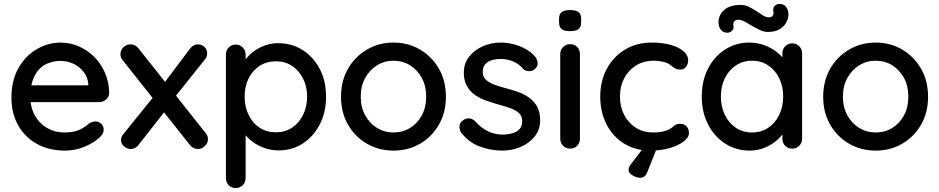

<svg xmlns="http://www.w3.org/2000/svg" viewBox="-20 -754 4766 974"><path d="M310 10Q228 10 166.5 -24.5Q105 -59 71.5 -119.5Q38 -180 38 -258Q38 -346 73.5 -408.5Q109 -471 166.5 -504.5Q224 -538 288 -538Q336 -538 380.5 -518.5Q425 -499 459 -464.5Q493 -430 513 -383.5Q533 -337 534 -282Q533 -262 518 -249Q503 -236 483 -236H95L71 -321H447L428 -303V-328Q425 -363 404 -389.5Q383 -416 352.5 -430.5Q322 -445 288 -445Q258 -445 230 -435.5Q202 -426 181 -405Q160 -384 147 -349.5Q134 -315 134 -264Q134 -209 157 -168Q180 -127 219 -104.5Q258 -82 306 -82Q342 -82 366 -89.5Q390 -97 406 -108Q422 -119 434 -129Q450 -138 464 -138Q482 -138 494 -125.5Q506 -113 506 -96Q506 -74 484 -56Q457 -30 409.5 -10Q362 10 310 10Z M642 -529Q667 -529 683 -508L1024 -78Q1035 -65 1035 -48Q1035 -28 1019 -13Q1003 2 984 2Q960 2 943 -19L602 -449Q591 -462 591 -479Q591 -500 606.5 -514.5Q622 -529 642 -529ZM643 2Q626 2 610 -11Q594 -24 594 -43Q594 -60 606 -74L765 -271L816 -189L683 -19Q667 2 643 2ZM983 -529Q1004 -529 1017.5 -515.5Q1031 -502 1031 -484Q1031 -476 1028.5 -467.5Q1026 -459 1019 -452L862 -255L810 -329L943 -506Q960 -529 983 -529Z M1391 -535Q1461 -535 1515.5 -500Q1570 -465 1602 -404.5Q1634 -344 1634 -264Q1634 -184 1602 -122.5Q1570 -61 1516 -26Q1462 9 1394 9Q1356 9 1322 -3Q1288 -15 1262 -34.5Q1236 -54 1219.5 -76Q1203 -98 1199 -117L1226 -130V149Q1226 171 1211.5 185.5Q1197 200 1176 200Q1154 200 1140 185.5Q1126 171 1126 149V-477Q1126 -498 1140 -513Q1154 -528 1176 -528Q1197 -528 1211.5 -513Q1226 -498 1226 -477V-408L1210 -417Q1213 -436 1229 -456.5Q1245 -477 1269.5 -495Q1294 -513 1325.5 -524Q1357 -535 1391 -535ZM1380 -443Q1332 -443 1296.5 -419.5Q1261 -396 1241 -356Q1221 -316 1221 -264Q1221 -213 1241 -171.5Q1261 -130 1296.5 -106.5Q1332 -83 1380 -83Q1427 -83 1462 -106.5Q1497 -130 1517.5 -171.5Q1538 -213 1538 -264Q1538 -315 1517.5 -355.5Q1497 -396 1462 -419.5Q1427 -443 1380 -443Z M2242 -263Q2242 -183 2206.5 -121.5Q2171 -60 2111 -25Q2051 10 1976 10Q1902 10 1841.5 -25Q1781 -60 1745.5 -121.5Q1710 -183 1710 -263Q1710 -344 1745.5 -405.5Q1781 -467 1841.5 -502.5Q1902 -538 1976 -538Q2051 -538 2111 -502.5Q2171 -467 2206.5 -405.5Q2242 -344 2242 -263ZM2142 -263Q2142 -318 2120 -358.5Q2098 -399 2060.5 -422.5Q2023 -446 1976 -446Q1930 -446 1892.5 -422.5Q1855 -399 1832.5 -358.5Q1810 -318 1810 -263Q1810 -210 1832.5 -169Q1855 -128 1892.5 -105Q1930 -82 1976 -82Q2023 -82 2060.5 -105Q2098 -128 2120 -169Q2142 -210 2142 -263Z M2319 -82Q2310 -96 2311 -114.5Q2312 -133 2332 -146Q2346 -155 2361.5 -153.5Q2377 -152 2391 -138Q2419 -107 2453.5 -89Q2488 -71 2537 -71Q2557 -72 2578 -77.5Q2599 -83 2614 -97.5Q2629 -112 2629 -140Q2629 -165 2613 -180Q2597 -195 2571 -204.5Q2545 -214 2515 -222Q2483 -231 2450.5 -242Q2418 -253 2392 -270.5Q2366 -288 2349.5 -316Q2333 -344 2333 -385Q2333 -432 2359.5 -466Q2386 -500 2428.5 -519Q2471 -538 2521 -538Q2550 -538 2582 -530.5Q2614 -523 2644 -507Q2674 -491 2696 -465Q2706 -452 2707.5 -434Q2709 -416 2691 -402Q2679 -392 2662 -393Q2645 -394 2634 -404Q2615 -428 2585 -441.5Q2555 -455 2517 -455Q2498 -455 2477.5 -449.5Q2457 -444 2443 -430Q2429 -416 2429 -389Q2429 -364 2445.5 -349Q2462 -334 2489 -324Q2516 -314 2548 -306Q2579 -298 2609.5 -287Q2640 -276 2664.5 -258.5Q2689 -241 2704.5 -213.5Q2720 -186 2720 -144Q2720 -95 2691.5 -60.5Q2663 -26 2619.5 -8Q2576 10 2528 10Q2471 10 2414.5 -10.5Q2358 -31 2319 -82Z M2922 -51Q2922 -29 2908 -14.5Q2894 0 2872 0Q2851 0 2836.5 -14.5Q2822 -29 2822 -51V-479Q2822 -501 2836.5 -515.5Q2851 -530 2872 -530Q2894 -530 2908 -515.5Q2922 -501 2922 -479ZM2871 -596Q2842 -596 2829 -606.5Q2816 -617 2816 -642V-658Q2816 -683 2830 -693Q2844 -703 2872 -703Q2902 -703 2915 -692.5Q2928 -682 2928 -658V-642Q2928 -616 2914.5 -606Q2901 -596 2871 -596Z M3286 -538Q3340 -538 3381.5 -526.5Q3423 -515 3447 -494.5Q3471 -474 3471 -447Q3471 -430 3460.5 -415.5Q3450 -401 3431 -401Q3416 -401 3406.5 -406Q3397 -411 3389 -418Q3381 -425 3369 -432Q3358 -438 3336.5 -442Q3315 -446 3298 -446Q3245 -446 3206.5 -422Q3168 -398 3146.5 -357Q3125 -316 3125 -264Q3125 -212 3146.5 -171Q3168 -130 3205.5 -106Q3243 -82 3293 -82Q3323 -82 3342.5 -86.5Q3362 -91 3375 -98Q3391 -107 3401 -116.5Q3411 -126 3430 -126Q3452 -126 3463.5 -112.5Q3475 -99 3475 -79Q3475 -57 3448.5 -36.5Q3422 -16 3378 -3Q3334 10 3281 10Q3203 10 3145.5 -26Q3088 -62 3056.5 -124Q3025 -186 3025 -264Q3025 -343 3058 -404.5Q3091 -466 3150 -502Q3209 -538 3286 -538ZM3227 148Q3218 148 3204 143Q3190 138 3179.5 129Q3169 120 3169 107Q3169 94 3179 81L3260 -25H3321L3263 121Q3252 148 3227 148Z M3999 -534Q4020 -534 4034.5 -519.5Q4049 -505 4049 -483V-51Q4049 -29 4034.5 -14.5Q4020 0 3999 0Q3977 0 3963 -14.5Q3949 -29 3949 -51V-123L3969 -120Q3969 -102 3954.5 -80Q3940 -58 3915 -37.5Q3890 -17 3856 -3.5Q3822 10 3783 10Q3714 10 3659 -25.5Q3604 -61 3572 -123Q3540 -185 3540 -264Q3540 -345 3572 -406.5Q3604 -468 3658.5 -503Q3713 -538 3780 -538Q3823 -538 3859.5 -524Q3896 -510 3923 -488Q3950 -466 3965 -441.5Q3980 -417 3980 -395L3949 -392V-483Q3949 -504 3963 -519Q3977 -534 3999 -534ZM3795 -82Q3842 -82 3877.5 -106Q3913 -130 3933 -171.5Q3953 -213 3953 -264Q3953 -316 3933 -357Q3913 -398 3877.5 -422Q3842 -446 3795 -446Q3749 -446 3713 -422Q3677 -398 3657 -357Q3637 -316 3637 -264Q3637 -213 3657 -171.5Q3677 -130 3712.5 -106Q3748 -82 3795 -82ZM3669 -588Q3649 -588 3636.5 -603.5Q3624 -619 3625 -647Q3627 -680 3655 -704.5Q3683 -729 3737 -729Q3760 -729 3780 -719Q3800 -709 3818 -697Q3836 -685 3851.5 -675.5Q3867 -666 3880 -666Q3892 -666 3898.5 -673Q3905 -680 3904 -693Q3899 -712 3909 -723Q3919 -734 3935 -734Q3956 -734 3968 -718.5Q3980 -703 3980 -676Q3978 -657 3967 -637.5Q3956 -618 3933.5 -605Q3911 -592 3875 -592Q3856 -592 3835.5 -601.5Q3815 -611 3795 -623Q3775 -635 3757.5 -644.5Q3740 -654 3726 -654Q3715 -654 3707 -647.5Q3699 -641 3700 -628Q3705 -610 3694.5 -599Q3684 -588 3669 -588Z M4688 -263Q4688 -183 4652.5 -121.5Q4617 -60 4557 -25Q4497 10 4422 10Q4348 10 4287.5 -25Q4227 -60 4191.5 -121.5Q4156 -183 4156 -263Q4156 -344 4191.5 -405.5Q4227 -467 4287.5 -502.5Q4348 -538 4422 -538Q4497 -538 4557 -502.5Q4617 -467 4652.5 -405.5Q4688 -344 4688 -263ZM4588 -263Q4588 -318 4566 -358.5Q4544 -399 4506.5 -422.5Q4469 -446 4422 -446Q4376 -446 4338.5 -422.5Q4301 -399 4278.5 -358.5Q4256 -318 4256 -263Q4256 -210 4278.5 -169Q4301 -128 4338.5 -105Q4376 -82 4422 -82Q4469 -82 4506.5 -105Q4544 -128 4566 -169Q4588 -210 4588 -263Z"/></svg>

Font: Quicksand SemiBold
Style: Regular
Weight: 600
Designer: Andrew Paglinawan
Foundry: Andrew Paglinawan
Version: Version 3.004